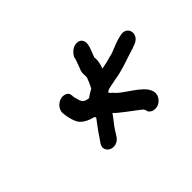

<svg xmlns="http://www.w3.org/2000/svg" viewBox="-74 -635 570 570"><g transform="rotate(-45 211.0 -350.0)"><path d="M280 -224C284 -220 285 -219 287 -211L286 -210H287C294 -197 313 -195 327 -204C344 -216 345 -234 339 -245C330 -270 277 -297 261 -313C256 -319 250 -324 244 -330C244 -330 247 -335 248 -335C259 -340 268 -340 285 -344C320 -349 354 -363 384 -372H385L398 -377C436 -389 425 -437 387 -425L375 -422C357 -417 340 -407 325 -404H324C311 -400 299 -397 282 -394C286 -404 290 -419 289 -432H288V-433C292 -443 296 -456 300 -465L302 -474C305 -487 299 -502 282 -502C265 -502 253 -489 247 -478L245 -469L240 -455C238 -450 236 -444 235 -442C228 -427 232 -417 231 -408C227 -398 223 -387 216 -375C210 -372 201 -367 192 -360C167 -363 169 -372 162 -395C162 -402 162 -413 151 -417C132 -425 107 -410 105 -386V-385C106 -371 110 -353 115 -342C122 -324 143 -314 164 -309C164 -309 165 -306 166 -304C156 -290 142 -273 132 -257L121 -241L120 -240C104 -210 149 -191 169 -222L179 -238C187 -251 200 -265 210 -280C218 -269 268 -234 280 -224Z"/></g></svg>

Font: Stray Cat
Style: BdCnObl
Weight: 700
Version: Version 1.0